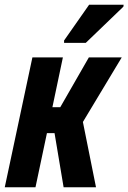

<svg xmlns="http://www.w3.org/2000/svg" viewBox="-28 -786 539 806"><path d="M241 -616V-606H332L490 -758L491 -766H346ZM-8 0H121L169 -227H201L239 0H375L320 -274L483 -545H345L225 -336H192L236 -545H108Z"/></svg>

Font: Noto Sans ExtraCondensed
Style: Bold Italic
Weight: 700
Width: 2
Italic angle: -12°
Designer: Monotype Design Team
Foundry: Monotype Imaging Inc.
Version: Version 2.013